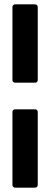

<svg xmlns="http://www.w3.org/2000/svg" viewBox="-20 -780 230 880"><path d="M37 -413V-748Q37 -753 40.5 -756.5Q44 -760 49 -760H141Q146 -760 149.5 -756.5Q153 -753 153 -748V-413Q153 -408 149.5 -404.5Q146 -401 141 -401H49Q44 -401 40.5 -404.5Q37 -408 37 -413ZM37 68V-267Q37 -272 40.5 -275.5Q44 -279 49 -279H141Q146 -279 149.5 -275.5Q153 -272 153 -267V68Q153 73 149.5 76.5Q146 80 141 80H49Q44 80 40.5 76.5Q37 73 37 68Z"/></svg>

Font: Amber EN SemiBold
Style: Regular
Weight: 600
Designer: Jeremy Tribby
Foundry: Tribby Type
Version: Version 1.408 November 24, 2021